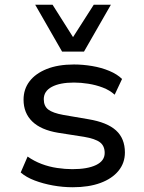

<svg xmlns="http://www.w3.org/2000/svg" viewBox="-20 -778 607 807"><path d="M286 9Q244 9 202.5 1.5Q161 -6 125.5 -19.5Q90 -33 67 -53L96 -120Q123 -101 154.5 -89Q186 -77 220 -72Q254 -67 284 -67Q348 -67 384 -84.5Q420 -102 420 -135Q420 -165 400 -180Q380 -195 333 -203L224 -220Q152 -232 115.5 -267.5Q79 -303 79 -359Q79 -403 104 -436Q129 -469 176.5 -488Q224 -507 291 -507Q328 -507 367 -500.5Q406 -494 439.5 -480Q473 -466 493 -446L462 -380Q441 -399 412 -410Q383 -421 351.5 -426Q320 -431 291 -431Q232 -431 198 -413Q164 -395 164 -361Q164 -332 183 -317.5Q202 -303 246 -295L351 -277Q430 -264 467.5 -230Q505 -196 505 -137Q505 -93 478 -60Q451 -27 402 -9Q353 9 286 9ZM241 -561 128 -758H201L287 -622L374 -758H446L333 -561Z"/></svg>

Font: Nunito Sans 6pt
Style: Regular
Weight: 400
Version: Version 3.101;gftools[0.9.27]